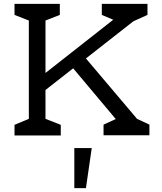

<svg xmlns="http://www.w3.org/2000/svg" viewBox="-20 -700 837 992"><path d="M752 -56V-1H515V-56L578 -85L358 -347L215 -235V-86L294 -55V0H55V-55L129 -86V-594L55 -623V-680H289V-623L215 -594V-323L565 -598L506 -623V-680H742V-623L669 -590L424 -398L688 -86ZM364 65H454L424 272H364Z"/></svg>

Font: Rhodium Libre
Style: Regular
Weight: 400
Designer: James Puckett
Foundry: Dunwich Type Founders
Version: Version 1.001; ttfautohint (v1.3)